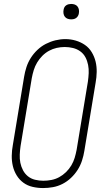

<svg xmlns="http://www.w3.org/2000/svg" viewBox="-20 -944 540 972"><path d="M198 8Q171 8 145 2Q119 -4 98.5 -19Q78 -34 64.5 -56Q51 -78 45 -103.5Q39 -129 39.5 -156Q40 -183 45 -210L102 -555Q106 -580 114 -604.5Q122 -629 136 -651Q150 -673 169.5 -691.5Q189 -710 212.5 -722Q236 -734 261 -740Q286 -746 311 -746Q338 -746 363.5 -738.5Q389 -731 410 -716.5Q431 -702 444.5 -679.5Q458 -657 464 -632Q470 -607 469.5 -579.5Q469 -552 464 -525L407 -180Q403 -155 395 -130.5Q387 -106 373 -84Q359 -62 339.5 -43.5Q320 -25 296.5 -13Q273 -1 248 3.5Q223 8 198 8ZM199 -29Q220 -29 240.5 -33Q261 -37 279.5 -47Q298 -57 314 -72.5Q330 -88 341 -106.5Q352 -125 358 -145Q364 -165 368 -186L425 -531Q428 -552 429 -573.5Q430 -595 426 -615.5Q422 -636 412.5 -654Q403 -672 386.5 -684Q370 -696 349.5 -701Q329 -706 308 -706Q287 -706 267 -701.5Q247 -697 228.5 -687Q210 -677 194.5 -661.5Q179 -646 168 -627.5Q157 -609 151 -589.5Q145 -570 141 -549L84 -204Q81 -183 80 -161.5Q79 -140 83 -120Q87 -100 96.5 -82Q106 -64 121.5 -51.5Q137 -39 157.5 -34Q178 -29 199 -29ZM340 -846Q331 -846 322.5 -849Q314 -852 308.5 -859Q303 -866 301.5 -875.5Q300 -885 302 -895Q303 -901 306 -907Q309 -913 315 -917Q321 -921 327.5 -922.5Q334 -924 340 -924Q350 -924 358.5 -921Q367 -918 372.5 -911Q378 -904 379.5 -894.5Q381 -885 379 -875Q378 -869 374.5 -863Q371 -857 365.5 -853Q360 -849 353.5 -847.5Q347 -846 340 -846Z"/></svg>

Font: Iosevka Curly Slab XLtObl
Style: Regular
Weight: 200
Italic angle: -9°
Monospace: yes
Designer: Belleve Invis
Foundry: Belleve Invis
Version: Version 11.1.0; ttfautohint (v1.8.3)